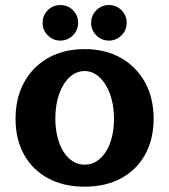

<svg xmlns="http://www.w3.org/2000/svg" viewBox="-20 -710 661 750"><path d="M310.4 19.2Q228.2 19.2 167.7 -13.6Q107.1 -46.3 73.9 -106.1Q40.7 -165.8 40.7 -246.2Q40.7 -327.4 74.4 -388.7Q108.1 -449.9 168.9 -484.1Q229.7 -518.2 310.4 -518.2Q391.3 -518.2 451.8 -484.1Q512.4 -449.9 546.2 -388.7Q580.1 -327.4 580.1 -246.2Q580.1 -165.8 546.8 -106.1Q513.6 -46.3 453.2 -13.6Q392.8 19.2 310.4 19.2ZM310.4 -66.7Q336 -66.7 357 -79.9Q378 -93.1 393.4 -117.3Q408.9 -141.5 417.1 -174.3Q425.3 -207.2 425.3 -246.2Q425.3 -285.2 416.9 -318.9Q408.4 -352.6 392.9 -378.1Q377.3 -403.7 356.4 -418.1Q335.6 -432.5 310.4 -432.5Q285.5 -432.5 264.6 -418.6Q243.7 -404.7 228.3 -379.5Q212.9 -354.3 204.6 -320.6Q196.2 -286.9 196.2 -247.1Q196.2 -207.8 204.6 -174.7Q212.9 -141.7 228.1 -117.5Q243.2 -93.3 264.3 -80Q285.3 -66.7 310.4 -66.7ZM405.6 -551.4Q376.7 -551.4 356.4 -571.7Q336 -592.1 336 -620.8Q336 -649.9 356.4 -670.1Q376.7 -690.3 405.7 -690.3Q434.3 -690.3 454.6 -670.1Q474.8 -649.9 474.8 -620.8Q474.8 -592.1 454.4 -571.7Q433.9 -551.4 405.6 -551.4ZM215.7 -551.4Q187.4 -551.4 166.9 -571.7Q146.4 -592.1 146.4 -620.8Q146.4 -649.9 166.6 -670.1Q186.9 -690.3 215.7 -690.3Q244.7 -690.3 265 -670.1Q285.2 -649.9 285.2 -620.8Q285.2 -592.4 264.8 -571.9Q244.3 -551.4 215.7 -551.4Z"/></svg>

Font: Russolo 10pt ExtraLight
Style: Regular
Weight: 200
Designer: Micah Stupak-Hahn
Version: Version 1.000